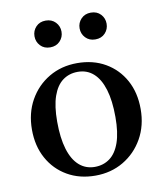

<svg xmlns="http://www.w3.org/2000/svg" viewBox="-78 -730 689 805"><g transform="rotate(-10 266.5 -328.0)"><path d="M267.5 -25.5Q304.5 -25.5 331.8 -45.8Q359 -66 373.8 -108.2Q388.5 -150.5 388.5 -216.5Q388.5 -286.5 374 -334Q359.5 -381.5 332 -406Q304.5 -430.5 265.5 -430.5Q228.5 -430.5 201.2 -410.2Q174 -390 159.2 -347.8Q144.5 -305.5 144.5 -239.5Q144.5 -170 159 -122.2Q173.5 -74.5 201.2 -50Q229 -25.5 267.5 -25.5ZM264 11Q196.5 11 144.8 -19Q93 -49 63.8 -102Q34.5 -155 34.5 -224.5Q34.5 -295 65.2 -349.8Q96 -404.5 149 -435.8Q202 -467 269 -467Q337 -467 388.8 -437Q440.5 -407 469.5 -354.2Q498.5 -301.5 498.5 -231.5Q498.5 -161 467.5 -106.2Q436.5 -51.5 383.5 -20.2Q330.5 11 264 11ZM170.5 -551.5Q144.5 -551.5 128.8 -568.2Q113 -585 113 -608.5Q113 -632 128.8 -648.8Q144.5 -665.5 170.5 -665.5Q196 -665.5 212 -648.8Q228 -632 228 -608.5Q228 -585 212 -568.2Q196 -551.5 170.5 -551.5ZM362.5 -551.5Q337 -551.5 321 -568.2Q305 -585 305 -608.5Q305 -632 321 -648.8Q337 -665.5 362.5 -665.5Q388.5 -665.5 404.2 -648.8Q420 -632 420 -608.5Q420 -585 404.2 -568.2Q388.5 -551.5 362.5 -551.5Z"/></g></svg>

Font: Newsreader 36pt Medium
Style: Regular
Weight: 500
Designer: Hugues Gentile
Foundry: Production Type
Version: Version 1.003